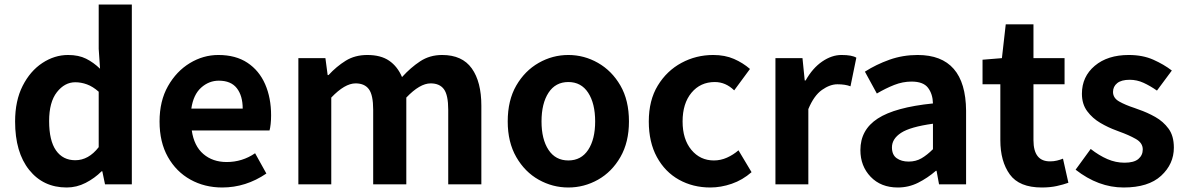

<svg xmlns="http://www.w3.org/2000/svg" viewBox="-20 -818 5262 852"><path d="M276 14Q172 14 109.5 -64Q47 -142 47 -279Q47 -371 80.5 -437Q114 -503 168 -538.5Q222 -574 282 -574Q329 -574 362 -557.5Q395 -541 424 -513L418 -601V-798H565V0H446L434 -58H431Q400 -27 360 -6.5Q320 14 276 14ZM314 -107Q373 -107 418 -165V-411Q392 -434 366 -443.5Q340 -453 314 -453Q267 -453 232.5 -409Q198 -365 198 -281Q198 -194 228.5 -150.5Q259 -107 314 -107Z M966 14Q888 14 825 -21Q762 -56 725 -121.5Q688 -187 688 -279Q688 -370 725.5 -436Q763 -502 822.5 -538Q882 -574 949 -574Q1026 -574 1078 -539.5Q1130 -505 1156.5 -444.5Q1183 -384 1183 -306Q1183 -286 1181 -267.5Q1179 -249 1176 -239H831Q841 -170 882.5 -134.5Q924 -99 986 -99Q1055 -99 1112 -138L1162 -48Q1071 14 966 14ZM829 -336H1057Q1057 -393 1031 -426.5Q1005 -460 951 -460Q907 -460 872.5 -429Q838 -398 829 -336Z M1304 0V-560H1424L1434 -485H1438Q1473 -523 1514 -548.5Q1555 -574 1610 -574Q1670 -574 1707 -548.5Q1744 -523 1764 -476Q1802 -518 1844.5 -546Q1887 -574 1942 -574Q2031 -574 2073.5 -514.5Q2116 -455 2116 -349V0H1969V-331Q1969 -396 1950 -422Q1931 -448 1891 -448Q1843 -448 1783 -385V0H1636V-331Q1636 -396 1617 -422Q1598 -448 1558 -448Q1510 -448 1450 -385V0Z M2502 14Q2432 14 2370.5 -20.5Q2309 -55 2271 -121Q2233 -187 2233 -279Q2233 -373 2271 -438.5Q2309 -504 2370.5 -539Q2432 -574 2502 -574Q2572 -574 2633.5 -539Q2695 -504 2733 -438.5Q2771 -373 2771 -279Q2771 -187 2733 -121Q2695 -55 2633.5 -20.5Q2572 14 2502 14ZM2502 -106Q2559 -106 2590 -153Q2621 -200 2621 -279Q2621 -359 2590 -406.5Q2559 -454 2502 -454Q2445 -454 2414 -406.5Q2383 -359 2383 -279Q2383 -200 2414 -153Q2445 -106 2502 -106Z M3132 14Q3055 14 2993 -20.5Q2931 -55 2895 -121Q2859 -187 2859 -279Q2859 -373 2899 -438.5Q2939 -504 3004 -539Q3069 -574 3145 -574Q3197 -574 3237 -556.5Q3277 -539 3308 -512L3238 -417Q3200 -454 3152 -454Q3088 -454 3048.5 -406.5Q3009 -359 3009 -279Q3009 -200 3048 -153Q3087 -106 3148 -106Q3178 -106 3206 -118.5Q3234 -131 3257 -151L3315 -54Q3275 -19 3227 -2.5Q3179 14 3132 14Z M3421 0V-560H3541L3551 -461H3555Q3586 -516 3628.5 -545Q3671 -574 3714 -574Q3761 -574 3780 -562L3754 -435Q3731 -444 3696 -444Q3663 -444 3627.5 -419Q3592 -394 3567 -334V0Z M3964 14Q3889 14 3843.5 -33.5Q3798 -81 3798 -152Q3798 -242 3875 -292Q3952 -342 4120 -359Q4119 -401 4098 -428.5Q4077 -456 4025 -456Q3986 -456 3948 -441Q3910 -426 3871 -403L3818 -500Q3868 -532 3927 -553Q3986 -574 4052 -574Q4265 -574 4267 -327V0H4147L4136 -60H4133Q4096 -28 4054 -7Q4012 14 3964 14ZM4012 -101Q4044 -101 4069 -115.5Q4094 -130 4120 -156V-269Q4019 -255 3978.5 -228.5Q3938 -202 3938 -164Q3938 -131 3959 -116Q3980 -101 4012 -101Z M4603 14Q4503 14 4461 -44Q4419 -102 4419 -196V-444H4340V-553L4426 -560L4443 -710H4566V-560H4704V-444H4566V-196Q4566 -100 4642 -102Q4656 -102 4670.5 -105.5Q4685 -109 4697 -114L4721 -7Q4699 1 4669.5 7.5Q4640 14 4603 14Z M4966 14Q4854 14 4753 -65L4820 -157Q4857 -128 4894 -112Q4931 -96 4970 -96Q5012 -96 5031.5 -112.5Q5051 -129 5051 -155Q5051 -184 5020 -201.5Q4989 -219 4947 -234Q4941 -236 4934 -239Q4898 -252 4863 -272.5Q4828 -293 4804.5 -324.5Q4781 -356 4781 -402Q4781 -478 4838 -526Q4895 -574 4989 -574Q5051 -574 5098 -553Q5145 -532 5180 -505L5114 -416Q5084 -437 5054.5 -450.5Q5025 -464 4993 -464Q4956 -464 4937.5 -449Q4919 -434 4919 -410Q4919 -383 4946.5 -367.5Q4974 -352 5014 -339Q5023 -336 5033 -332Q5071 -319 5106.5 -299Q5142 -279 5165.5 -247Q5189 -215 5189 -163Q5189 -90 5132.5 -38Q5076 14 4966 14Z"/></svg>

Font: Source Han Sans CN Bold
Style: Bold
Weight: 700
Designer: Ryoko NISHIZUKA 西塚涼子 (kana & ideographs); Paul D. Hunt (Latin, Greek & Cyrillic); Wenlong ZHANG 张文龙 (bopomofo); Sandoll 
Foundry: Adobe Systems Incorporated
Version: Version 1.00;May 30, 2023;FontCreator 11.5.0.2422 32-bit